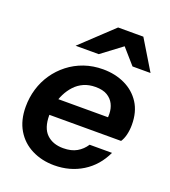

<svg xmlns="http://www.w3.org/2000/svg" viewBox="-137 -841 844 951"><g transform="rotate(20 285.5 -365.0)"><path d="M257 10Q192 10 139 -16.5Q86 -43 56 -93.5Q26 -144 26 -215Q26 -264 39.5 -309Q53 -354 79 -392Q105 -430 142 -459Q179 -488 225 -504Q271 -520 324 -520Q388 -520 439.5 -495.5Q491 -471 521 -424.5Q551 -378 551 -310Q551 -282 545 -257.5Q539 -233 528 -217H102L121 -305H452L421 -267Q428 -295 427.5 -323Q427 -351 415.5 -374Q404 -397 380.5 -411Q357 -425 319 -425Q284 -425 257 -413Q230 -401 210 -379.5Q190 -358 176.5 -331Q163 -304 156.5 -274Q150 -244 150 -215Q150 -148 182.5 -116.5Q215 -85 270 -85Q313 -85 341.5 -101.5Q370 -118 388 -146H506Q471 -71 405.5 -30.5Q340 10 257 10ZM155 -583 322 -740H455L550 -583H455L341 -713H450L277 -583Z"/></g></svg>

Font: Instrument Sans SemiBold
Style: Italic
Weight: 600
Italic angle: -13°
Designer: Rodrigo Fuenzalida
Foundry: fragTYPE
Version: Version 1.000;gftools[0.9.28]